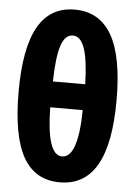

<svg xmlns="http://www.w3.org/2000/svg" viewBox="-55 -813 610 865"><g transform="rotate(5 250.0 -380.5)"><path d="M248 10Q136 10 82 -85.5Q28 -181 28 -381Q28 -578 82.5 -674.5Q137 -771 248 -771Q360 -771 415.5 -675Q471 -579 471 -381Q471 -184 415.5 -87Q360 10 248 10ZM324 -440Q321 -550 303 -602Q285 -654 250 -654Q214 -654 197 -602Q180 -550 178 -440ZM248 -107Q320 -107 323 -323H176Q179 -107 248 -107Z"/></g></svg>

Font: Noto Sans Mono ExtraCondensed Black
Style: Regular
Weight: 900
Width: 2
Designer: Monotype Design Team
Foundry: Monotype Imaging Inc.
Version: Version 2.014